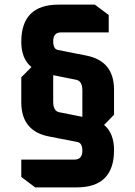

<svg xmlns="http://www.w3.org/2000/svg" viewBox="-20 -710 584 830"><path d="M72 -20H301Q336 -20 336 -58Q336 -92 315 -96L192 -120Q72 -143 72 -268V-376L116 -420Q72 -456 72 -529Q72 -690 233 -690H390L450 -645V-570H244Q210 -570 210 -532Q210 -498 230 -494L352 -470Q473 -447 473 -322V-214L430 -170Q473 -134 473 -61Q473 100 312 100H132L72 55ZM210 -270Q210 -231 235 -225L336 -205V-320Q336 -359 310 -365L210 -385Z"/></svg>

Font: Oxanium
Style: Bold
Weight: 700
Designer: Severin Meyer
Version: Version 2.000